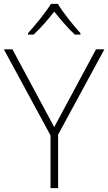

<svg xmlns="http://www.w3.org/2000/svg" viewBox="-20 -968 557 988"><path d="M278 -948H242C217 -906 161 -838 124 -797V-790H153C190 -824 230 -871 259 -908C289 -871 328 -824 365 -790H394V-797C357 -838 302 -906 278 -948ZM259 -314 44 -714H0L240 -271V0H279V-275L517 -714H474Z"/></svg>

Font: Noto Sans Gurmukhi UI ExtraLight
Style: Regular
Weight: 200
Designer: Jelle Bosma - Monotype Design Team
Foundry: Monotype Imaging Inc.
Version: Version 2.004